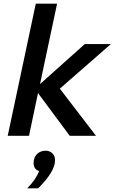

<svg xmlns="http://www.w3.org/2000/svg" viewBox="-20 -740 624 1046"><path d="M22 0 175 -720H291L198 -282L442 -500H584L306 -257L503 0H360L187 -233L138 0ZM188 286H128Q176 238 193 192Q163 182 163 148Q163 118 181.5 99.5Q200 81 229 81Q250 81 265 95Q280 109 280 134Q280 194 188 286Z"/></svg>

Font: Wix Madefor Text SemiBold
Style: Italic
Weight: 600
Italic angle: -12°
Designer: Dalton Maag Ltd
Foundry: Dalton Maag Ltd
Version: Version 3.100